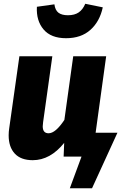

<svg xmlns="http://www.w3.org/2000/svg" viewBox="-20 -832 657 1020"><path d="M176 -796 269 -809Q273 -778 290.5 -764.5Q308 -751 341 -751Q376 -751 398 -766Q420 -781 433 -812L526 -793Q510 -718 460.5 -673.5Q411 -629 331 -629Q251 -629 211.5 -675.5Q172 -722 176 -796ZM604 -127 469 168H351L413 0H318L321 -73Q247 19 154 19Q91 19 58.5 -16Q26 -51 26 -113Q26 -132 29 -151L83 -533H258L209 -183Q207 -167 207 -161Q207 -124 238 -124Q275 -124 322 -195L369 -533H544L488 -127Z"/></svg>

Font: Trujillo ExtraBold
Style: Italic
Weight: 800
Italic angle: -8°
Designer: Fira Sans original fonts by bBox Type GmbH, Carrois Corporate GbR, & Edenspiekermann AG / Changes by Cristiano Sobral
Foundry: Fira Sans original fonts by bBox Type GmbH, Carrois Corporate GbR, & Edenspiekermann AG / Changes by Cristiano Sobral
Version: Version 4.301;July 28, 2020;FontCreator 13.0.0.2655 64-bit